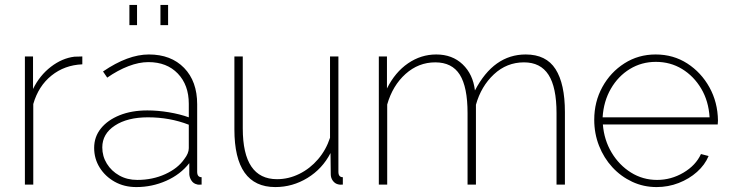

<svg xmlns="http://www.w3.org/2000/svg" viewBox="-20 -749 2966 779"><path d="M314 -488Q242 -485 189 -442.5Q136 -400 115 -327V0H81V-520H114V-388Q141 -443 186.5 -478Q232 -513 282 -519Q292 -519 300.5 -519.5Q309 -520 314 -520Z M362 -149Q362 -194 389.5 -228Q417 -262 465.5 -281.5Q514 -301 578 -301Q620 -301 665 -293.5Q710 -286 746 -273V-328Q746 -404 701.5 -450.5Q657 -497 582 -497Q544 -497 501 -480.5Q458 -464 415 -434L398 -459Q499 -528 584 -528Q674 -528 727 -473.5Q780 -419 780 -326V-52Q780 -30 798 -30V0Q783 1 779 -1Q765 -4 757 -16Q749 -28 748 -42V-87Q712 -41 654.5 -15.5Q597 10 533 10Q484 10 445.5 -11.5Q407 -33 384.5 -69Q362 -105 362 -149ZM728 -104Q746 -127 746 -148V-243Q669 -273 580 -273Q497 -273 446 -239.5Q395 -206 395 -151Q395 -115 413.5 -85Q432 -55 464 -37Q496 -19 537 -19Q599 -19 650.5 -42.5Q702 -66 728 -104ZM505 -647V-729H536V-647ZM631 -647V-729H662V-647Z M931 -224V-520H965V-228Q965 -22 1104 -22Q1151 -22 1194.5 -43.5Q1238 -65 1270.5 -103Q1303 -141 1319 -190V-520H1353V-52Q1353 -30 1371 -30V0Q1357 1 1352 -1Q1339 -4 1330.5 -15.5Q1322 -27 1322 -42L1321 -128Q1288 -64 1227.5 -27Q1167 10 1097 10Q931 10 931 -224Z M2272 0H2238V-290Q2238 -395 2205.5 -445.5Q2173 -496 2106 -496Q2036 -496 1984 -447.5Q1932 -399 1911 -324V0H1877V-290Q1877 -396 1845.5 -446Q1814 -496 1746 -496Q1678 -496 1625.5 -449Q1573 -402 1551 -325V0H1517V-520H1550V-390Q1583 -456 1635.5 -492Q1688 -528 1750 -528Q1815 -528 1857 -488Q1899 -448 1907 -382Q1983 -528 2113 -528Q2196 -528 2234 -468.5Q2272 -409 2272 -294Z M2644 10Q2591 10 2545 -11.5Q2499 -33 2464.5 -70.5Q2430 -108 2410.5 -157.5Q2391 -207 2391 -263Q2391 -336 2424 -396Q2457 -456 2513.5 -492Q2570 -528 2640 -528Q2712 -528 2768.5 -491.5Q2825 -455 2858.5 -394.5Q2892 -334 2893 -260Q2893 -256 2892.5 -252Q2892 -248 2892 -244H2426Q2431 -181 2461.5 -130Q2492 -79 2540 -49Q2588 -19 2646 -19Q2703 -19 2753 -48.5Q2803 -78 2824 -124L2855 -116Q2840 -80 2808 -51.5Q2776 -23 2733.5 -6.5Q2691 10 2644 10ZM2425 -273H2859Q2855 -339 2825 -389.5Q2795 -440 2747.5 -469Q2700 -498 2641 -498Q2583 -498 2535.5 -469Q2488 -440 2458.5 -389Q2429 -338 2425 -273Z"/></svg>

Font: Raleway ExtraLight
Style: Regular
Weight: 200
Designer: Matt McInerney, Pablo Impallari, Rodrigo Fuenzalida
Foundry: Matt McInerney, Pablo Impallari, Rodrigo Fuenzalida
Version: Version 4.026